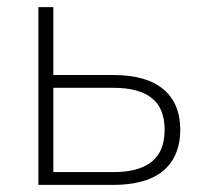

<svg xmlns="http://www.w3.org/2000/svg" viewBox="-20 -520 575 540"><path d="M88 0V-500H130V-309H298Q392 -309 439.5 -269Q487 -229 487 -155Q487 -106 466 -71Q445 -36 403 -18Q361 0 298 0ZM130 -36H300Q370 -36 406.5 -65Q443 -94 443 -155Q443 -216 406.5 -244.5Q370 -273 300 -273H130Z"/></svg>

Font: Mulish ExtraLight
Style: Regular
Weight: 200
Designer: Vernon Adams
Foundry: Vernon Adams
Version: Version 3.603